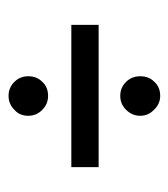

<svg xmlns="http://www.w3.org/2000/svg" viewBox="8 -508 403 460"><g transform="rotate(-90 210.0 -277.5)"><path d="M40 -308.6H380.9V-243.2H40ZM163.1 -143.6Q163.1 -163.1 177.7 -177.7Q191.4 -191.4 210.9 -191.4Q230.5 -191.4 244.1 -177.7Q257.8 -164.1 257.8 -143.6Q257.8 -123 245.1 -110.4Q232.4 -95.7 210.9 -95.7Q191.4 -95.7 177.7 -110.4Q163.1 -124 163.1 -143.6ZM163.1 -412.1Q163.1 -432.6 177.7 -445.3Q191.4 -459 210.9 -459Q230.5 -459 244.1 -445.3Q257.8 -431.6 257.8 -412.1Q257.8 -391.6 245.1 -378.9Q232.4 -364.3 210.9 -364.3Q191.4 -364.3 177.7 -377.9Q163.1 -391.6 163.1 -412.1Z"/></g></svg>

Font: Dinish Condensed
Style: Regular
Weight: 400
Width: 3
Designer: Bert Driehuis
Foundry: Playbeing
Version: Version 3.006; git-39231f3c-release